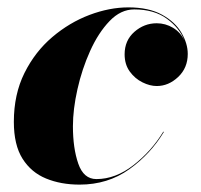

<svg xmlns="http://www.w3.org/2000/svg" viewBox="-20 -490 544 520"><path d="M424 -133Q388 -73 330 -31.5Q272 10 195.5 10Q145 10 104.8 -6.5Q64.5 -23 41 -60.2Q17.5 -97.5 17.5 -160Q17.5 -234.5 46.2 -292.2Q75 -350 121.5 -389.5Q168 -429 222.2 -449.5Q276.5 -470 327.5 -470Q383 -470 418.8 -450.2Q454.5 -430.5 471.5 -401.2Q488.5 -372 488.5 -344Q488.5 -306 462.5 -281.5Q436.5 -257 404.5 -257Q386 -257 365.8 -267Q345.5 -277 331.5 -296.2Q317.5 -315.5 317.5 -343Q317.5 -380.5 344 -403.8Q370.5 -427 404.5 -427Q428 -427 448.5 -414.8Q469 -402.5 479 -381Q466.5 -414 432 -439.2Q397.5 -464.5 343.5 -464.5Q307 -464.5 276.8 -433Q246.5 -401.5 224.2 -352.2Q202 -303 189.8 -248.5Q177.5 -194 177.5 -148Q177.5 -88.5 192 -46.8Q206.5 -5 241 -5Q293 -5 341.5 -42.8Q390 -80.5 422 -133Z"/></svg>

Font: Bodoni* 96
Style: Bold Italic
Weight: 700
Italic angle: -13°
Version: Version 2.2